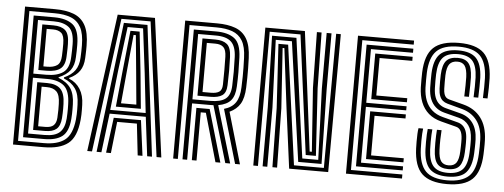

<svg xmlns="http://www.w3.org/2000/svg" viewBox="-48 -830 2532 965"><g transform="rotate(5 1218.0 -348.0)"><path d="M43.2 0V-696H194.1Q250.1 -696 288.9 -681.2Q327.7 -666.4 347.9 -629.7Q368.2 -592.9 368.4 -526.6Q368.6 -515.4 368.3 -505Q368.1 -494.5 367.7 -484.6Q367.4 -474.6 366.9 -464.8Q365.4 -424.7 347.5 -399.1Q329.5 -373.5 295.7 -358.3V-354.1Q331.1 -340 351.3 -308.1Q371.4 -276.2 372.4 -228.8Q372.8 -214.7 372.9 -202.9Q373 -191 372.7 -179.4Q372.3 -167.8 371.1 -153.9Q362.9 -65.5 320.5 -32.7Q278.2 0 197.2 0ZM66.8 -20.5H197.2Q265.5 -20.5 302.3 -48.4Q339.1 -76.3 347.4 -153.1Q348.8 -166.8 349.1 -179.3Q349.4 -191.8 349.4 -203.8Q349.3 -215.7 348.9 -228Q347.7 -279.4 328 -308.2Q308.4 -337 269.2 -353.1V-358.5Q306.4 -375.2 324.2 -400.3Q341.9 -425.3 343.4 -465.4Q344.2 -481.6 344.6 -496.5Q345 -511.5 344.8 -526.6Q344.6 -584.5 327.3 -616.9Q309.9 -649.3 276.4 -662.4Q242.9 -675.5 194.1 -675.5H66.8ZM90.3 -41V-655H194.1Q254.9 -655 288 -628.8Q321 -602.5 321.3 -526.6Q321.6 -511.1 321.1 -495.7Q320.6 -480.2 319.9 -464.6Q318.7 -424.3 300 -398.6Q281.3 -373 242 -356.7V-353.9Q284.9 -337.2 304.6 -307.6Q324.3 -278 325.3 -227.1Q325.8 -213.8 325.7 -202.5Q325.7 -191.3 325.4 -179.7Q325.1 -168.1 324 -153.4Q318.9 -89.1 287.5 -65Q256.1 -41 197.2 -41ZM113.8 -363.8H179.7Q233.4 -363.8 264 -385.2Q294.5 -406.6 296.4 -465.3Q296.9 -480.5 297.5 -496.3Q298 -512 297.8 -526.7Q297.5 -590.3 270.7 -612.4Q243.8 -634.5 194.1 -634.5H113.8ZM137.4 -384.1V-614.2H194.1Q232.6 -614.2 253.3 -596.3Q274 -578.4 274.2 -526.7Q274.4 -517.3 274.2 -506.7Q274 -496 273.6 -485.3Q273.3 -474.7 272.9 -465.2Q271.5 -420.1 248.5 -402.1Q225.4 -384.1 179.7 -384.1ZM161.1 -404.5H179.6Q212 -404.5 230.2 -417.2Q248.4 -429.9 249.5 -465.2Q250.1 -479.1 250.5 -495.3Q250.9 -511.5 250.7 -526.7Q250.5 -567.2 235.5 -580.4Q220.4 -593.7 194.1 -593.7H161.1ZM113.8 -61.5H197.2Q249.4 -61.5 273.2 -83.4Q297 -105.3 300.6 -153Q301.6 -166.9 301.9 -178.8Q302.3 -190.8 302.3 -202.3Q302.2 -213.8 301.8 -226Q300.3 -292.7 271.3 -317.9Q242.3 -343.2 187.2 -343.2H113.8ZM137.4 -81.8V-322.7H187.2Q232.8 -322.7 254.9 -300.5Q277.1 -278.4 278.3 -224.9Q278.8 -211.8 278.7 -200.8Q278.7 -189.8 278.3 -178.6Q278 -167.3 277 -153.7Q274 -114.2 254.8 -98Q235.6 -81.8 197.2 -81.8ZM161.1 -102.3H197.2Q225.5 -102.3 238.8 -114.8Q252.1 -127.3 253.7 -153.7Q255.1 -177.6 255.1 -192.8Q255.1 -208 254.7 -223.9Q253.8 -268.1 236.8 -285.2Q219.8 -302.2 187.2 -302.2H161.1Z M417.8 0 510.5 -696H698.7L791.5 0H767.5L678.2 -676.7H531L441.8 0ZM512.8 0 535.9 -178H673.3L696.5 0H672.2L654.4 -158.9H554.8L537.1 0ZM464.9 0 545.1 -657.6H664.2L744.4 0H720.1L695.9 -196.9H513.4L489.2 0ZM514.8 -215.8H693.7L671.4 -414.5L643.7 -638.4H565.6L537.1 -414.5ZM541.6 -234.7 559.6 -414.5 581.5 -620.7H627.8L650.3 -414.5L667.7 -234.7ZM565.9 -253.7H643.3L628.3 -414.5L610.4 -601.4H598.9L580.9 -414.5Z M851.2 0V-696H1011.4Q1066.5 -696 1104.6 -681.8Q1142.6 -667.7 1163 -633Q1183.4 -598.2 1185.7 -536.3Q1186.9 -507.4 1187.1 -483.6Q1187.4 -459.8 1187.1 -436.9Q1186.8 -414.1 1185.9 -387.8Q1183.9 -334.4 1166.2 -304.9Q1148.5 -275.4 1113 -259L1188.3 0H1163.7L1084.1 -270.9Q1123.5 -282 1141.9 -309.3Q1160.4 -336.6 1162.1 -386.8Q1163.3 -417.5 1163.6 -440.7Q1163.9 -464 1163.5 -486.1Q1163.1 -508.3 1162.1 -535.7Q1160.3 -590.7 1142.3 -621Q1124.2 -651.3 1091.2 -663.4Q1058.2 -675.5 1011.4 -675.5H874.8V0ZM945.4 0V-263.8H984.3Q991.4 -263.8 998.4 -263.8Q1005.4 -263.9 1012.3 -263.9L1089.4 0H1064.6L995 -243.4Q992.5 -243.3 990.1 -243.3Q987.6 -243.3 985.1 -243.3H969.1V0ZM898.3 0V-655H1011.4Q1070.3 -655 1103.2 -630.5Q1136 -606 1138.6 -534.9Q1140.2 -492.7 1140.2 -460.3Q1140.3 -427.9 1138.6 -389.1Q1136.7 -341.8 1116.9 -318.3Q1097.2 -294.7 1053.4 -287L1138.9 0H1114.2L1029.5 -284.9Q1025.5 -284.6 1021 -284.4Q1016.5 -284.3 1011.2 -284.3H921.8V0ZM921.8 -304.8H1011.2Q1064.1 -304.8 1088.7 -323.9Q1113.3 -343 1115.1 -389.9Q1116.6 -428.2 1116.6 -460.5Q1116.6 -492.7 1115.1 -534.7Q1113.1 -588.7 1088.7 -611.6Q1064.3 -634.5 1011.4 -634.5H921.8ZM945.4 -325.3V-614.2H1011.4Q1048.7 -614.2 1069.3 -597.5Q1089.8 -580.8 1091.5 -533.6Q1093 -496.5 1093 -463.3Q1093 -430.2 1091.5 -390.5Q1090.1 -352.9 1070 -339.1Q1049.9 -325.3 1011.2 -325.3ZM969.1 -345.8H1011.2Q1038.8 -345.8 1053.1 -355.3Q1067.5 -364.9 1068.1 -391.9Q1068.9 -430.2 1068.9 -464.6Q1068.9 -499 1068 -532.3Q1067.1 -566.6 1053.5 -580.2Q1039.8 -593.7 1011.4 -593.7H969.1Z M1255.5 0V-696H1455L1491.2 -414L1531.6 -94.6H1542.7L1520.2 -415L1515.6 -696H1539.2L1543.8 -415L1564.8 -75.7H1513.4L1434.5 -677.1H1279V0ZM1302.5 0V-298.6L1292.6 -658.2H1415.6L1497.7 -56.8H1578.2L1565.1 -415L1564.9 -696H1589.3L1589.4 -415L1596.5 -37.8H1478.8L1394.5 -639.2H1312.9L1326.1 -298.6V0ZM1352 0 1347.4 -298.6 1328.2 -620.3H1377.2L1459.1 -18.9H1609.9L1612.8 -696H1636.3L1633.4 0H1436.4L1397.1 -299.2L1359.8 -601.4H1350.9L1370.9 -298.6L1375.6 0Z M1723 0V-696H2005.8V-675.5H1746.5V-20.5H2005.8V0ZM1817.1 -81.8V-322.7H1997V-302.2H1840.8V-102.3H2005.8V-81.8ZM1770 -41V-655H2005.8V-634.5H1793.6V-363.7H1997V-343.2H1793.6V-61.5H2005.8V-41ZM1817.1 -384V-614.2H2005.8V-593.7H1840.8V-404.5H1997V-384Z M2232.6 8.1Q2146.8 8.1 2106.8 -29.5Q2066.8 -67 2063.3 -156.3Q2062.8 -171.9 2062.7 -191.9Q2062.6 -211.9 2063.5 -230.3Q2064.4 -248.7 2066.4 -259.4H2089.7Q2088.2 -249 2087.3 -232.8Q2086.4 -216.6 2086.2 -197Q2086.1 -177.5 2086.9 -156.9Q2089.9 -79.8 2123.2 -45.3Q2156.5 -10.8 2232.6 -10.8Q2305.5 -10.8 2341 -43.4Q2376.6 -76 2379.8 -157.1Q2380.5 -175 2380.9 -193.5Q2381.3 -212 2380.6 -228.8Q2378.3 -289.9 2350.9 -325.7Q2323.5 -361.6 2275.4 -374.6L2200.4 -394.9Q2186.7 -398.7 2176.6 -407Q2166.5 -415.4 2160.9 -430.3Q2155.2 -445.1 2154.4 -467.8Q2153.9 -489.3 2153.8 -503Q2153.8 -516.7 2154.4 -537Q2156.4 -585.7 2174.2 -607.2Q2191.9 -628.6 2232.5 -628.6Q2269.7 -628.6 2287.1 -607.8Q2304.5 -587 2306.5 -537.1Q2307 -524.1 2306.6 -494.8Q2306.3 -465.5 2305.1 -438.4H2281.6Q2282.7 -465.6 2283.1 -493.8Q2283.5 -521.9 2283 -536.2Q2281.4 -576.3 2269.6 -592.9Q2257.8 -609.6 2232.5 -609.6Q2205.2 -609.6 2192.4 -592.9Q2179.5 -576.3 2177.9 -536.1Q2177.5 -517.5 2177.5 -502.1Q2177.5 -486.6 2178 -468.6Q2178.5 -452 2182 -441.4Q2185.4 -430.9 2191.6 -425.1Q2197.9 -419.3 2206.4 -417L2280.8 -397.6Q2337.7 -382.8 2369.6 -340.9Q2401.5 -299 2404.1 -229.9Q2404.5 -219.6 2404.5 -206.9Q2404.5 -194.1 2404.1 -181Q2403.8 -167.9 2403.3 -156.1Q2399.7 -67.9 2359.9 -29.9Q2320.1 8.1 2232.6 8.1ZM2232.6 -29.7Q2170.5 -29.7 2141.8 -59.2Q2113.1 -88.6 2110.4 -157.9Q2109.8 -174.6 2109.9 -194.2Q2109.9 -213.7 2110.7 -231.3Q2111.4 -248.9 2113 -259.4H2136.2Q2135 -247.7 2134.2 -231.6Q2133.4 -215.4 2133.3 -196.6Q2133.2 -177.8 2133.9 -157.8Q2136.4 -99.3 2159.3 -73.9Q2182.2 -48.5 2232.6 -48.5Q2282.9 -48.5 2306.6 -73.7Q2330.3 -98.9 2332.7 -159.1Q2333 -169.3 2333.3 -177.9Q2333.6 -186.5 2333.7 -194.4Q2333.8 -202.2 2333.7 -210.3Q2333.7 -218.3 2333.4 -227Q2331.7 -271.6 2313.8 -296.2Q2295.9 -320.9 2264.3 -329L2188.5 -348.5Q2163.1 -355.2 2145.3 -370.5Q2127.5 -385.8 2117.8 -409.8Q2108.2 -433.8 2107.2 -466.3Q2106.6 -485.5 2106.8 -503.9Q2106.9 -522.3 2107.4 -539Q2110.1 -607.3 2139.1 -636.8Q2168 -666.3 2232.5 -666.3Q2294.6 -666.3 2322.7 -636.8Q2350.7 -607.3 2353.6 -538.7Q2354.1 -524.1 2353.7 -494Q2353.3 -463.9 2352.2 -438.4H2328.6Q2329.8 -462.3 2330.3 -491.5Q2330.7 -520.7 2330 -538.1Q2327.8 -596.9 2305.1 -622.2Q2282.5 -647.5 2232.5 -647.5Q2179.2 -647.5 2156.1 -621.6Q2133.1 -595.7 2130.9 -537.8Q2130.3 -517.5 2130.3 -503.6Q2130.3 -489.8 2130.9 -467.1Q2131.7 -439.4 2139.3 -419.9Q2146.9 -400.4 2160.8 -388.5Q2174.8 -376.5 2194.6 -371.4L2269.7 -351.9Q2309.9 -341.5 2332.5 -310.7Q2355.2 -279.8 2357.1 -228Q2357.5 -218.4 2357.4 -208.9Q2357.4 -199.4 2357.1 -187.4Q2356.9 -175.4 2356.1 -157.6Q2353.2 -91.8 2325.8 -60.7Q2298.5 -29.7 2232.6 -29.7ZM2232.6 -67.4Q2194.3 -67.4 2176.8 -88.7Q2159.3 -110.1 2157.5 -159.7Q2156.9 -175.2 2156.9 -193.4Q2157 -211.7 2157.6 -229.2Q2158.3 -246.7 2159.4 -259.4H2182.8Q2181.2 -238.3 2180.6 -212.5Q2179.9 -186.7 2181 -160Q2182.6 -119.5 2194.8 -103Q2207.1 -86.4 2232.6 -86.4Q2259.9 -86.4 2272 -104.1Q2284.1 -121.8 2285.7 -161.2Q2286.3 -174.9 2286.5 -186Q2286.8 -197.2 2286.8 -206.6Q2286.8 -216.1 2286.5 -224.8Q2285.4 -250.9 2277.2 -265.1Q2269 -279.4 2253.3 -283.2L2176.7 -303Q2138.6 -312.8 2113.1 -334.9Q2087.6 -357.1 2074.5 -390.1Q2061.4 -423.1 2060.1 -464.9Q2059.5 -484 2059.7 -504.5Q2059.9 -525 2060.3 -540.7Q2063.6 -628.3 2103.7 -666.2Q2143.7 -704.1 2232.5 -704.1Q2319.1 -704.1 2358.1 -666.2Q2397.2 -628.3 2400.6 -540.6Q2401.2 -522.3 2400.8 -491.9Q2400.3 -461.6 2399 -438.4H2375.7Q2376.8 -461.9 2377.3 -492.1Q2377.8 -522.4 2377.1 -539.5Q2374.1 -618 2340.4 -651.6Q2306.8 -685.2 2232.5 -685.2Q2154.9 -685.2 2120.9 -651.1Q2086.8 -617.1 2083.8 -539.9Q2083.4 -524.4 2083.2 -505.3Q2083.1 -486.2 2083.6 -465.7Q2084.8 -428.9 2095.9 -400.5Q2107 -372.1 2128.6 -353.3Q2150.1 -334.4 2182.7 -325.8L2258.7 -306Q2274.2 -302.2 2285.3 -292.6Q2296.3 -283 2302.7 -266.7Q2309 -250.3 2309.8 -226.2Q2310.2 -215 2310.3 -205.9Q2310.3 -196.8 2310 -186.2Q2309.6 -175.6 2309 -159.6Q2307.2 -112.6 2290.4 -90Q2273.6 -67.4 2232.6 -67.4Z"/></g></svg>

Font: Big Shoulders Inline Display SC Thin
Style: Regular
Weight: 100
Designer: Patric King
Foundry: XO Type Co
Version: Version 2.002